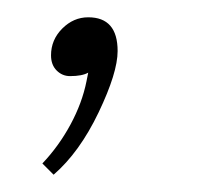

<svg xmlns="http://www.w3.org/2000/svg" viewBox="-20 -81 259 222"><path d="M29 108Q48 88 61.5 63Q75 38 80 13L82 3Q75 7 61 7Q52 7 45.5 0.5Q39 -6 39 -17Q39 -35 52 -48Q65 -61 82 -61Q116 -61 116 -22Q116 3 94 49Q72 95 42 121Z"/></svg>

Font: Trirong Thin
Style: Italic
Weight: 250
Italic angle: -12°
Designer: Katatrad Team
Foundry: CadsonDemak
Version: Version 1.001